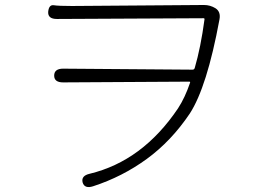

<svg xmlns="http://www.w3.org/2000/svg" viewBox="-20 -722 1040 769"><path d="M353 24Q319 35 311 9Q304 -18 339 -26Q551 -77 693 -288Q721 -331 741 -390Q743 -395 738 -395L233 -392Q197 -392 197 -419Q197 -447 233 -447L751 -443Q758 -443 760 -450Q784 -532 799 -644Q800 -649 795 -649L208 -646Q171 -646 173 -675Q176 -704 195.5 -701Q215 -698 268 -698L797 -702Q822 -702 843 -689Q865 -675 859 -644Q809 -373 740 -267Q666 -157 568 -85.5Q470 -14 353 24Z"/></svg>

Font: Resource Han Rounded JP Light
Style: Regular
Weight: 300
Designer: Cyano Hao (round all glyphs); Ryoko NISHIZUKA 西塚涼子 (kana, bopomofo & ideographs); Paul D. Hunt (Latin, Greek & Cyrillic)
Foundry: Cyano Hao
Version: 0.990